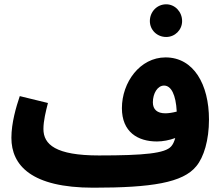

<svg xmlns="http://www.w3.org/2000/svg" viewBox="-20 -852 1034 893"><path d="M753 -680C794 -680 827 -713 827 -754C827 -797 794 -832 753 -832C710 -832 677 -797 677 -754C677 -713 710 -680 753 -680ZM414 21C684 21 831 -2 893 -79C928 -121 952 -200 952 -296C952 -459 881 -585 750 -585C631 -585 547 -469 547 -349C547 -238 621 -194 710 -194C737 -194 768 -200 795 -210C790 -192 784 -180 776 -171C748 -139 653 -129 440 -129C239 -129 182 -180 182 -252C182 -290 193 -334 203 -373L72 -405C55 -355 33 -280 33 -211C33 -83 126 21 414 21ZM691 -376C691 -418 713 -454 743 -454C776 -454 798 -412 802 -333C783 -328 764 -325 749 -325C711 -325 691 -343 691 -376Z"/></svg>

Font: Noto Sans Arabic UI SmCn XBd
Style: Regular
Weight: 800
Width: 4
Designer: Monotype Design Team, Nadine Chahine and Nizar Qandah
Foundry: Monotype Imaging Inc.
Version: Version 2.010